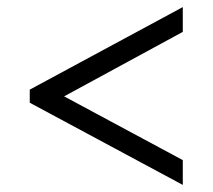

<svg xmlns="http://www.w3.org/2000/svg" viewBox="-20 -629 601 542"><path d="M496 -107V-177L161 -357L496 -539V-609L64 -376V-339Z"/></svg>

Font: Noto Serif Myanmar Medium
Style: Regular
Weight: 500
Designer: Ben Mitchell and the Monotype Design Team
Foundry: Monotype Imaging Inc.
Version: Version 2.106